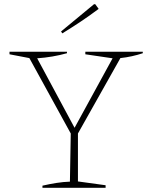

<svg xmlns="http://www.w3.org/2000/svg" viewBox="-20 -889 720 909"><path d="M181 0V-10Q216 -18 248 -23Q280 -28 311 -29L315 -257L119 -614L25 -632V-644H297V-637Q229 -618 156 -613L333 -284L513 -613L384 -632V-644H656V-637Q605 -620 550 -614L349 -257V-30L480 -12V0ZM275 -731 269 -740 425 -869H431L447 -847Q406 -816 362.5 -787Q319 -758 275 -731Z"/></svg>

Font: Piazzolla Thin
Style: Regular
Weight: 100
Designer: Juan Pablo del Peral
Foundry: Huerta Tipografica
Version: Version 1.330